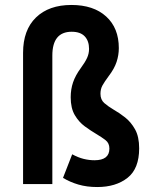

<svg xmlns="http://www.w3.org/2000/svg" viewBox="-20 -742 620 774"><path d="M372 12Q330 12 296 2Q262 -8 234 -25L271 -120Q295 -107 317 -101.5Q339 -96 361 -96Q421 -96 421 -143Q421 -165 405.5 -177Q390 -189 368 -202Q346 -215 322 -232.5Q298 -250 281.5 -278Q265 -306 265 -350Q265 -382 274.5 -410Q284 -438 306 -468Q323 -491 331 -508.5Q339 -526 339 -545Q339 -577 321.5 -595.5Q304 -614 269 -614Q191 -614 191 -518V0H73V-529Q73 -621 125 -671.5Q177 -722 268 -722Q357 -722 408 -675.5Q459 -629 459 -548Q459 -520 450 -492.5Q441 -465 418 -435Q401 -412 393 -397.5Q385 -383 385 -364Q385 -340 400.5 -326.5Q416 -313 438 -300Q461 -287 484.5 -268.5Q508 -250 524.5 -220.5Q541 -191 541 -144Q541 -62 494 -25Q447 12 372 12Z"/></svg>

Font: Sometype Mono
Style: Bold
Weight: 700
Monospace: yes
Designer: Ryoichi Tsunekawa
Foundry: Dharma Type
Version: Version 1.000; ttfautohint (v1.8.3)